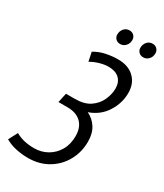

<svg xmlns="http://www.w3.org/2000/svg" viewBox="-244 -957 898 1052"><g transform="rotate(30 205.0 -431.0)"><path d="M117 11Q77 11 39.5 2.5Q2 -6 -27 -23L3 -80Q29 -65 58 -58.5Q87 -52 121 -52Q165 -52 202.5 -73Q240 -94 262.5 -132.5Q285 -171 285 -223Q285 -278 254 -308Q223 -338 167 -338H110L123 -398H179Q239 -398 275 -423Q311 -448 327.5 -485.5Q344 -523 344 -558Q344 -598 320 -620.5Q296 -643 252 -643Q227 -643 197 -634.5Q167 -626 142 -611L130 -668Q163 -688 201.5 -696Q240 -704 277 -704Q342 -704 379.5 -668Q417 -632 417 -572Q417 -508 381 -451Q345 -394 277 -370Q315 -352 337 -317Q359 -282 359 -231Q359 -164 328.5 -109Q298 -54 243.5 -21.5Q189 11 117 11ZM389 -782Q372 -782 361 -793Q350 -804 350 -820Q350 -842 363.5 -857.5Q377 -873 398 -873Q415 -873 426 -862Q437 -851 437 -834Q437 -812 423 -797Q409 -782 389 -782ZM243 -782Q226 -782 215 -793Q204 -804 204 -820Q204 -842 217.5 -857.5Q231 -873 252 -873Q269 -873 280 -862Q291 -851 291 -834Q291 -812 277 -797Q263 -782 243 -782Z"/></g></svg>

Font: Ubuntu Sans Condensed
Style: Italic
Weight: 400
Width: 3
Italic angle: -13.5°
Designer: Dalton Maag Ltd
Foundry: Dalton Maag Ltd
Version: Version 1.006; ttfautohint (v1.8.4.7-5d5b)